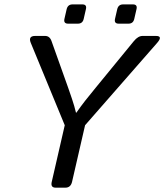

<svg xmlns="http://www.w3.org/2000/svg" viewBox="-20 -866 758 886"><path d="M294.4 -756.8Q272.5 -756.8 277.3 -778.8L287.6 -823.7Q293 -845.7 314.9 -845.7H359.9Q381.8 -845.7 376.5 -823.7L366.2 -778.8Q361.3 -756.8 339.4 -756.8ZM527.8 -756.8Q505.9 -756.8 510.7 -778.8L521 -823.7Q526.4 -845.7 548.3 -845.7H593.3Q615.2 -845.7 609.9 -823.7L599.6 -778.8Q594.7 -756.8 572.8 -756.8ZM122.1 -668Q108.9 -700.2 142.6 -700.2H188Q209.5 -700.2 217.8 -676.3L293.9 -462.9Q300.8 -443.4 312.3 -409.4Q323.7 -375.5 330.6 -346.2H332.5Q353 -375.5 372.8 -400.9Q392.6 -426.3 422.9 -462.9L597.7 -676.3Q617.2 -700.2 638.2 -700.2H699.2Q733.4 -700.2 705.1 -668L372.6 -288.1L312.5 -26.9Q306.2 0 281.7 0H236.8Q212.4 0 218.8 -26.9L278.8 -288.1Z"/></svg>

Font: Istok Web
Style: Italic
Weight: 400
Italic angle: -13°
Designer: Andrey V. Panov
Foundry: Andrey V. Panov
Version: Version 1.0.2g